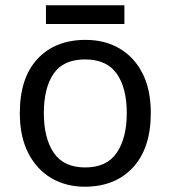

<svg xmlns="http://www.w3.org/2000/svg" viewBox="-20 -697 645 727"><path d="M551 -269Q551 -136 483.5 -63Q416 10 301 10Q230 10 174.5 -22.5Q119 -55 87 -117.5Q55 -180 55 -269Q55 -402 122 -474Q189 -546 304 -546Q377 -546 432.5 -513.5Q488 -481 519.5 -419.5Q551 -358 551 -269ZM146 -269Q146 -174 183.5 -118.5Q221 -63 303 -63Q384 -63 422 -118.5Q460 -174 460 -269Q460 -364 422 -418Q384 -472 302 -472Q220 -472 183 -418Q146 -364 146 -269ZM451 -677V-606H154V-677Z"/></svg>

Font: Noto Sans Palmyrene
Style: Regular
Weight: 400
Designer: Monotype Design Team
Foundry: Monotype Imaging Inc.
Version: Version 2.001; ttfautohint (v1.8.4.7-5d5b)